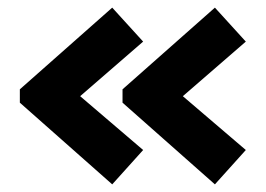

<svg xmlns="http://www.w3.org/2000/svg" viewBox="-20 -576 696 503"><path d="M32 -307V-342L274 -556L355 -467L190 -324L355 -183L274 -93ZM301 -307V-342L543 -556L624 -467L459 -324L624 -183L543 -93Z"/></svg>

Font: Prompt SemiBold
Style: Regular
Weight: 600
Designer: Katatrad Team
Foundry: CadsonDemak
Version: Version 1.000